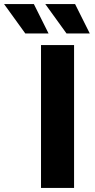

<svg xmlns="http://www.w3.org/2000/svg" viewBox="-118 -921 466 941"><path d="M83 -700H245V0H83ZM-98 -901H48L120 -757H6ZM104 -901H250L322 -757H208Z"/></svg>

Font: CMG Sans
Style: Bold
Weight: 700
Designer: Julieta Ulanovsky
Foundry: Julieta Ulanovsky
Version: Version 7.200